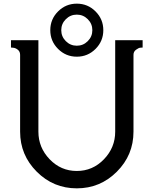

<svg xmlns="http://www.w3.org/2000/svg" viewBox="-20 -1020 840 1050"><path d="M340 -915Q315 -890 315 -855Q315 -820 340 -795Q365 -770 400 -770Q435 -770 460 -795Q485 -820 485 -855Q485 -890 460 -915Q435 -940 400 -940Q365 -940 340 -915ZM297.5 -752.5Q255 -795 255 -855Q255 -915 297.5 -957.5Q340 -1000 400 -1000Q460 -1000 502.5 -957.5Q545 -915 545 -855Q545 -795 502.5 -752.5Q460 -710 400 -710Q340 -710 297.5 -752.5ZM610 -800H760V-760Q754 -760 746 -759Q738 -758 724 -748Q710 -738 710 -720V-300Q710 -172 619 -81Q528 10 400 10Q272 10 181 -81Q90 -172 90 -300V-720Q90 -738 77.5 -748Q65 -758 52 -759L40 -760V-800H190V-300Q190 -213 251.5 -149Q313 -85 400 -85Q487 -85 548.5 -149Q610 -213 610 -300Z"/></svg>

Font: Laverick
Style: Regular
Weight: 400
Designer: Daniel Pimley
Foundry: Daniel Pimley
Version: Version 1.000;PS 001.001;hotconv 1.0.56